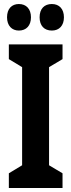

<svg xmlns="http://www.w3.org/2000/svg" viewBox="-20 -935 355 955"><path d="M15 -849C15 -807 39 -783 74 -783C111 -783 134 -808 134 -849C134 -890 111 -915 74 -915C39 -915 15 -892 15 -849ZM177 -849C177 -807 200 -783 238 -783C275 -783 298 -808 298 -849C298 -890 275 -915 238 -915C201 -915 177 -892 177 -849ZM291 0V-73L224 -113V-601L291 -641V-714H24V-641L90 -601V-113L24 -73V0Z"/></svg>

Font: Noto Sans Kannada ExtraCondensed
Style: Bold
Weight: 700
Width: 2
Designer: Jelle Bosma - Monotype Design Team
Foundry: Monotype Imaging Inc.
Version: Version 2.005